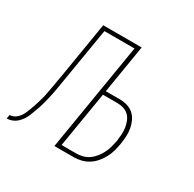

<svg xmlns="http://www.w3.org/2000/svg" viewBox="-159 -647 781 774"><g transform="rotate(30 231.0 -260.0)"><path d="M184 0 267 -502H127L85 -250Q83 -238 81 -226Q79 -214 77 -202Q75 -190 72.5 -178Q70 -166 67 -154Q64 -142 61 -130Q58 -118 54 -106Q50 -94 45.5 -82.5Q41 -71 36.5 -59.5Q32 -48 24.5 -37Q17 -26 7.5 -17.5Q-2 -9 -14 -4.5Q-26 0 -38 0L-35 -18Q-26 -18 -17 -22Q-8 -26 -0.5 -33.5Q7 -41 12 -49.5Q17 -58 20.5 -67Q24 -76 27.5 -85Q31 -94 34 -103.5Q37 -113 40 -122.5Q43 -132 45.5 -141Q48 -150 50 -159.5Q52 -169 53.5 -178.5Q55 -188 57 -197Q59 -206 60.5 -215.5Q62 -225 63.5 -234.5Q65 -244 67 -253L111 -520H290L253 -295H317Q336 -295 353 -290Q370 -285 382.5 -274Q395 -263 402.5 -247Q410 -231 413 -213.5Q416 -196 415 -178Q414 -160 411 -141Q408 -124 403.5 -107Q399 -90 390.5 -74Q382 -58 370 -43.5Q358 -29 342.5 -19Q327 -9 309.5 -4.5Q292 0 275 0ZM275 -18Q290 -18 305.5 -22Q321 -26 334 -35.5Q347 -45 357 -58Q367 -71 374 -85Q381 -99 385 -114Q389 -129 392 -144Q394 -160 395 -175.5Q396 -191 394 -205.5Q392 -220 386.5 -234Q381 -248 371 -258Q361 -268 347 -272.5Q333 -277 317 -277H250L207 -18Z"/></g></svg>

Font: Iosevka Thin Oblique
Style: Regular
Weight: 100
Italic angle: -9°
Monospace: yes
Designer: Belleve Invis
Foundry: Belleve Invis
Version: Version 32.5.0; ttfautohint (v1.8.4)